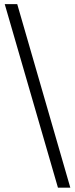

<svg xmlns="http://www.w3.org/2000/svg" viewBox="-20 -822 360 922"><path d="M2.7 -802.3H62.7L317.7 79.3H258.3Z"/></svg>

Font: Bitter Thin
Style: Regular
Weight: 100
Designer: Sol Matas, and Bitter project Authors
Foundry: Sol Matas
Version: Version 2.002